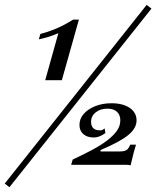

<svg xmlns="http://www.w3.org/2000/svg" viewBox="-65 -710 651 800"><path d="M123.4 -375.8 178.2 -571.8Q168.5 -567.7 156 -562.9Q143.5 -558.1 129 -554Q114.5 -550 96.8 -546L103.2 -568.5Q136.3 -577.4 160.1 -587.1Q183.9 -596.8 202.8 -606.9Q221.8 -616.9 239.5 -628.2H263.7L192.7 -375.8ZM-25.8 70.2 -45.2 54.8 546 -689.5 566.1 -674.2ZM479 -21Q471.8 -23.4 458.9 -23.4H231.5L237.9 -45.2Q283.1 -66.1 319.8 -85.9Q356.5 -105.6 382.3 -125.4Q408.1 -145.2 422.2 -165.3Q436.3 -185.5 436.3 -208.9Q436.3 -231.5 422.2 -244.4Q408.1 -257.3 382.3 -257.3Q353.2 -257.3 333.9 -241.9Q314.5 -226.6 314.5 -202.4Q314.5 -184.7 323.8 -175.8Q333.1 -166.9 351.6 -166.9Q357.3 -166.9 361.3 -168.5Q365.3 -170.2 371 -175L374.2 -155.6Q362.1 -146.8 350 -141.9Q337.9 -137.1 325.8 -137.1Q298.4 -137.1 282.3 -151.2Q266.1 -165.3 266.1 -189.5Q266.1 -215.3 283.9 -235.5Q301.6 -255.6 331.9 -267.7Q362.1 -279.8 399.2 -279.8Q446.8 -279.8 475.4 -260.5Q504 -241.1 504 -208.1Q504 -175.8 469.8 -147.6Q435.5 -119.4 354 -84.7V-79H433.9Q453.2 -79 462.1 -84.7Q471 -90.3 477.4 -107.3H501.6Q496 -88.7 491.9 -73.4Q487.9 -58.1 485.1 -45.2Q482.3 -32.3 479 -21Z"/></svg>

Font: Playfair 9pt
Style: Italic
Weight: 400
Italic angle: -15.6°
Designer: Claus Eggers Sørensen
Foundry: Claus Eggers Sørensen
Version: Version 2.001;gftools[0.9.30]